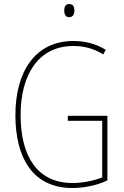

<svg xmlns="http://www.w3.org/2000/svg" viewBox="-20 -930 620 960"><path d="M326 -910C306 -910 301 -893 301 -877C301 -859 308 -844 326 -844C344 -844 352 -858 352 -877C352 -893 347 -910 326 -910ZM319 -351V-326H491V-43C450 -27 397 -15 342 -15C170 -15 83 -144 83 -355C83 -555 171 -700 347 -700C395 -700 444 -690 496 -658L509 -681C456 -713 403 -725 347 -725C156 -725 57 -572 57 -354C57 -136 148 10 341 10C397 10 463 -2 517 -28V-351Z"/></svg>

Font: Noto Sans Hebrew Condensed Thin
Style: Regular
Weight: 100
Width: 3
Designer: Monotype Design Team
Foundry: Monotype Imaging Inc.
Version: Version 2.004